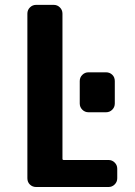

<svg xmlns="http://www.w3.org/2000/svg" viewBox="-20 -750 540 770"><path d="M405.3 -460Q419.9 -460 430.2 -450.2Q440.4 -440.4 440.4 -424.8V-335Q440.4 -320.3 430.2 -310.1Q419.9 -299.8 405.3 -299.8H335Q320.3 -299.8 310.1 -310.1Q299.8 -320.3 299.8 -335V-424.8Q299.8 -439.5 310.1 -449.7Q320.3 -460 335 -460ZM415 -108.4Q429.7 -108.4 439.9 -98.1Q450.2 -87.9 450.2 -73.2V-35.2Q450.2 -20.5 439.9 -10.3Q429.7 0 415 0H125Q110.4 0 100.1 -9.8Q89.8 -19.5 89.8 -35.2V-695.3Q89.8 -710 100.1 -720.2Q110.4 -730.5 125 -730.5H195.3Q210 -730.5 220.2 -720.2Q230.5 -710 230.5 -695.3V-113.3Q230.5 -108.4 235.4 -108.4Z"/></svg>

Font: Rounded-L Mgen+ 1mn bold
Style: Bold
Weight: 700
Designer: [Source Han Sans]
Ryoko NISHIZUKA  (kana & ideographs); Paul D. Hunt (Latin, Greek & Cyrillic); Wenlong ZHANG  (bopomofo
Version: Version 1.059.20150602